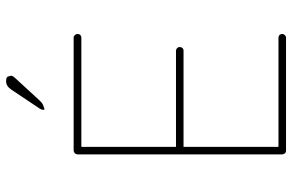

<svg xmlns="http://www.w3.org/2000/svg" viewBox="-185 -778 963 633"><g transform="rotate(-90 296.5 -461.5)"><path d="M119.1 0H118.2H116.2Q110.8 0 107.4 -3.9Q104 -7.8 104 -13.2V-687Q104 -691.9 107.4 -695.8Q110.8 -699.7 116.2 -700.2H117.2H118.2H488.8Q493.7 -700.2 497.3 -696.3Q501 -692.4 501 -687Q501 -681.6 497.6 -678.2Q494.1 -674.8 488.8 -674.8H128.9V-362.8H445.8Q450.7 -362.8 454.3 -359.1Q458 -355.5 458 -351.1Q458 -345.2 454.6 -341.6Q451.2 -337.9 445.8 -337.9H128.9V-24.9H488.8Q494.1 -24.9 497.6 -21.5Q501 -18.1 501 -13.2Q501 -7.8 497.3 -3.9Q493.7 0 488.8 0ZM257.8 -797.9Q253.4 -795.9 252.2 -796.4Q251 -796.9 251 -800.8Q251 -806.2 254.9 -812L316.9 -904.8Q328.6 -922.9 345.2 -922.9Q354 -922.9 357.4 -920.7Q360.8 -918.5 361.6 -913.8Q362.3 -909.2 362.8 -908.2Q365.7 -902.8 353 -890.1L282.2 -813Q278.3 -808.6 274.9 -805.9Q271.5 -803.2 269.8 -802.5Q268.1 -801.8 263.9 -800Q259.8 -798.3 257.8 -797.9Z"/></g></svg>

Font: Quicksand
Style: Light
Weight: 300
Designer: Andrew Paglinawan
Foundry: Andrew Paglinawan
Version: 1.002